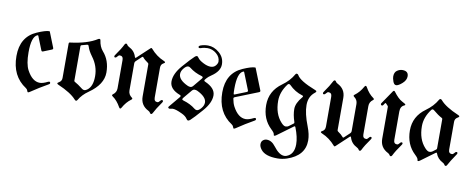

<svg xmlns="http://www.w3.org/2000/svg" viewBox="-72 -1044 3881 1573"><g transform="rotate(10 1868.5 -257.5)"><path d="M33.2 -267.1Q33.2 -427.7 163.6 -483.9Q231.9 -513.7 263.2 -513.7Q266.6 -513.7 268.1 -510.3L318.4 -383.8Q319.3 -381.3 319.3 -378.9Q319.3 -372.6 312 -369.6L240.2 -340.8Q237.8 -339.8 235.4 -339.8Q229 -339.8 226.1 -347.7L181.6 -459.5Q179.7 -464.4 177.2 -464.4Q174.8 -464.4 173.3 -463.9Q125.5 -444.8 125.5 -314Q125.5 -216.8 151.9 -167.5Q196.8 -83.5 259.3 -83.5Q284.7 -83.5 323.7 -103Q330.6 -106.4 333.5 -106.4Q343.8 -106.4 343.8 -94.7Q343.8 -89.4 335 -84.5Q262.7 -43.9 192.9 3.4Q183.6 9.8 178.2 9.8Q172.9 9.8 169.7 -2Q166.5 -13.7 155.3 -21Q33.2 -100.1 33.2 -267.1Z M414.1 -116.2Q436.5 -128.9 436.5 -154.8V-441.4Q436.5 -450.2 444.3 -451.2Q589.8 -469.2 667.5 -519Q673.3 -522.9 680.2 -522.9Q687 -522.9 688.5 -513.2Q695.8 -460 724.1 -427.7Q782.7 -361.8 782.7 -261.2Q782.7 -161.6 668 -82Q615.7 -45.9 588.9 0.5Q583.5 9.8 577.6 9.8Q571.8 9.8 564.5 1.5Q521 -47.9 412.1 -94.7Q401.9 -99.1 401.9 -104.2Q401.9 -109.4 414.1 -116.2ZM535.6 -149.9Q535.6 -144 541.5 -141.1Q567.9 -127.4 610.4 -94.2Q618.7 -87.9 629.2 -87.9Q639.6 -87.9 653.3 -98.1Q696.8 -129.9 696.8 -214.8Q696.8 -299.8 643.1 -371.1Q612.3 -413.1 603.5 -444.3Q599.6 -458.5 592.8 -458.5Q585.9 -458.5 579.6 -456.1Q567.4 -451.7 544.9 -446.8Q535.6 -444.8 535.6 -435.5Z M823.2 -404.8Q823.2 -409.2 831.1 -419.9Q868.7 -471.7 889.6 -514.2Q894 -522.9 901.1 -522.9Q908.2 -522.9 912.1 -514.6Q916 -506.3 927.7 -500.5Q976.6 -476.1 990.2 -427.7Q992.7 -420.9 995.6 -420.9Q998.5 -420.9 1001.5 -423.8L1103.5 -519Q1107.9 -522.9 1111.3 -522.9Q1114.7 -522.9 1117.7 -519Q1166.5 -462.9 1228 -437.5Q1241.2 -432.1 1241.2 -426.8Q1241.2 -421.4 1230 -416Q1208 -404.8 1208 -376V-128.4Q1208 -94.7 1235.8 -94.7Q1245.6 -94.7 1253.9 -106.4Q1262.2 -118.2 1271 -118.2Q1279.8 -118.2 1279.8 -108.4Q1279.8 -104 1272 -93.3Q1234.9 -41.5 1213.4 1Q1209 9.8 1201.9 9.8Q1194.8 9.8 1190.9 1.5Q1187 -6.8 1175.3 -12.7Q1108.9 -45.9 1108.9 -119.6V-387.2Q1108.9 -394 1104 -397.5Q1073.7 -418 1058.1 -437.5Q1056.2 -439.9 1053.5 -439.9Q1050.8 -439.9 1048.3 -437.5L1002.4 -394.5Q994.1 -386.7 994.1 -376.5V-149.9Q994.1 -115.7 1023.4 -94.7Q1028.8 -90.8 1028.8 -86.7Q1028.8 -82.5 1022.5 -78.1Q982.4 -49.3 954.6 1Q949.7 9.8 944.6 9.8Q939.5 9.8 934.6 1Q905.8 -51.3 866.7 -78.1Q860.4 -82.5 860.4 -86.7Q860.4 -90.8 865.7 -94.7Q895 -115.2 895 -149.9V-384.8Q895 -418.5 866.7 -418.5Q856.9 -418.5 848.6 -406.7Q840.3 -395 831.8 -395Q823.2 -395 823.2 -404.8Z M1472.7 -514.2Q1482.4 -522.9 1489.7 -522.9Q1497.1 -522.9 1504.9 -510.7Q1516.6 -492.7 1551.8 -474.6Q1586.9 -456.5 1613.8 -456.5Q1640.6 -456.5 1656 -474.6Q1671.4 -492.7 1671.4 -508.8Q1671.4 -546.9 1638.2 -574.5Q1605 -602.1 1564.5 -602.1Q1536.1 -602.1 1510.7 -592.8Q1505.9 -590.8 1500 -590.8Q1489.7 -590.8 1489.7 -600.1Q1489.7 -607.9 1501.5 -612.8Q1531.7 -624 1564.5 -624Q1615.7 -624 1659.4 -585.9Q1703.1 -547.9 1703.1 -490.7Q1703.1 -433.6 1633.8 -387.2Q1608.9 -370.6 1597.2 -356.4L1587.9 -345.2Q1584 -340.3 1584 -335.9Q1584 -331.5 1591.8 -328.1Q1679.2 -290 1679.2 -228.3Q1679.2 -166.5 1616.7 -95Q1554.2 -23.4 1526.9 1Q1517.1 9.8 1509.5 9.8Q1502 9.8 1494.1 -2.4Q1481.9 -22.5 1448.7 -38.1Q1396 -63.5 1369.1 -63.5Q1361.8 -63.5 1356 -61.3Q1350.1 -59.1 1344.5 -59.1Q1338.9 -59.1 1335 -62Q1331.1 -64.9 1331.1 -68.4Q1331.1 -71.8 1335 -76.7L1411.1 -168Q1415 -172.9 1415 -177.5Q1415 -182.1 1407.2 -185.1Q1320.3 -217.8 1320.3 -282Q1320.3 -346.2 1382.8 -418Q1445.3 -489.7 1472.7 -514.2ZM1378.9 -354Q1378.9 -305.7 1458 -269.5Q1468.8 -264.6 1480.5 -264.6Q1492.2 -264.6 1502.9 -277.3L1559.6 -345.7Q1566.4 -353 1566.4 -358.9Q1566.4 -364.7 1555.7 -368.2Q1496.1 -385.3 1454.1 -418.9Q1444.3 -426.8 1434.6 -426.8Q1418.5 -426.8 1398.7 -402.8Q1378.9 -378.9 1378.9 -354ZM1443.8 -145Q1503.4 -127.9 1544.9 -94.2Q1554.7 -86.4 1564.5 -86.4Q1580.6 -86.4 1600.6 -110.4Q1620.6 -134.3 1620.6 -159.2Q1620.6 -205.6 1541.5 -243.7Q1530.8 -248.5 1519 -248.5Q1507.3 -248.5 1496.6 -235.8L1439.5 -167.5Q1433.1 -160.2 1433.1 -154.1Q1433.1 -147.9 1443.8 -145Z M1745.6 -267.1Q1745.6 -427.2 1876 -483.9Q1944.3 -513.7 1975.6 -513.7Q1979 -513.7 1980.5 -510.3L2049.8 -335.9Q2051.3 -333 2051.3 -330.1Q2051.3 -323.7 2043 -320.3L1852.5 -244.6Q1843.8 -241.2 1843.8 -234.9Q1843.8 -232.4 1844.2 -230Q1850.6 -193.4 1864.3 -167.5Q1909.2 -83.5 1971.7 -83.5Q1997.1 -83.5 2036.1 -103Q2043 -106.4 2045.9 -106.4Q2056.2 -106.4 2056.2 -94.7Q2056.2 -89.4 2047.4 -84.5Q1975.1 -43.9 1905.3 3.4Q1896 9.8 1890.6 9.8Q1885.3 9.8 1882.1 -2Q1878.9 -13.7 1867.7 -21Q1745.6 -100.1 1745.6 -267.1ZM1837.9 -314Q1837.9 -280.8 1839.8 -270Q1840.8 -265.6 1843.5 -265.6Q1846.2 -265.6 1849.6 -267.1L1944.3 -304.7Q1951.2 -307.6 1951.2 -313.5Q1951.2 -315.9 1949.7 -319.3L1894 -459.5Q1892.1 -464.4 1889.4 -464.4Q1886.7 -464.4 1885.7 -463.9Q1837.9 -445.8 1837.9 -314Z M2217.3 -415Q2277.3 -458 2309.6 -515.1Q2314 -522.9 2319.8 -522.9Q2329.6 -522.9 2334 -514.6Q2357.4 -469.7 2490.7 -417.5Q2503.4 -413.1 2503.4 -407.5Q2503.4 -401.9 2493.7 -394.5Q2443.4 -355.5 2443.4 -284.4Q2443.4 -213.4 2482.9 -112.8Q2507.3 -50.3 2507.3 0Q2507.3 127 2361.3 175.8Q2323.2 188.5 2284.2 188.5Q2182.6 188.5 2146 142.1Q2127.4 118.7 2127.4 97.4Q2127.4 76.2 2140.1 64.9Q2154.3 52.2 2172.9 52.2Q2213.4 52.2 2245.6 95.2Q2293 158.2 2335.4 158.2Q2345.2 158.2 2354.5 154.8Q2416 132.3 2416 48.3Q2416 -10.7 2385.3 -88.9Q2382.8 -95.2 2379.2 -95.2Q2375.5 -95.2 2372.6 -92.8L2244.6 1.5Q2233.4 9.8 2227.3 9.8Q2221.2 9.8 2221.2 1Q2221.2 -12.7 2194.3 -37.6Q2117.7 -109.4 2117.7 -226.6Q2117.7 -343.8 2217.3 -415ZM2208.5 -277.8Q2208.5 -168.9 2267.6 -104.5Q2289.1 -81.1 2304.2 -81.1Q2319.3 -81.1 2328.6 -87.9L2364.7 -114.7Q2370.6 -119.1 2370.6 -122.8Q2370.6 -126.5 2369.1 -130.4Q2350.1 -186.5 2350.1 -234.9Q2350.1 -283.2 2398.4 -339.8Q2402.8 -344.7 2402.8 -349.1Q2402.8 -353.5 2395 -355.5Q2332.5 -374 2284.2 -422.9Q2278.8 -428.2 2272.5 -428.2Q2266.1 -428.2 2261.2 -421.9Q2208.5 -352.5 2208.5 -277.8Z M2559.1 0ZM3015.6 -108.4Q3015.6 -104 3007.8 -93.3Q2970.2 -41.5 2949.2 1Q2944.8 9.8 2937.7 9.8Q2930.7 9.8 2926.8 1.5Q2922.9 -6.8 2911.1 -12.7Q2862.3 -37.1 2848.6 -85.4Q2846.2 -92.3 2843.3 -92.3Q2840.3 -92.3 2837.4 -89.4L2735.4 5.9Q2731 9.8 2727.5 9.8Q2724.1 9.8 2721.2 5.9Q2672.4 -50.3 2610.8 -75.7Q2597.7 -81.1 2597.7 -86.4Q2597.7 -91.8 2608.9 -97.2Q2630.9 -108.4 2630.9 -137.2V-384.8Q2630.9 -418.5 2603 -418.5Q2593.3 -418.5 2585 -406.7Q2576.7 -395 2567.9 -395Q2559.1 -395 2559.1 -404.8Q2559.1 -409.2 2566.9 -419.9Q2604 -471.7 2625.5 -514.2Q2629.9 -522.9 2637 -522.9Q2644 -522.9 2647.9 -514.6Q2651.9 -506.3 2663.6 -500.5Q2730 -467.3 2730 -393.6V-126Q2730 -119.1 2734.9 -115.7Q2765.1 -95.2 2780.8 -75.7Q2782.7 -73.2 2785.4 -73.2Q2788.1 -73.2 2790.5 -75.7L2836.4 -118.7Q2844.7 -126.5 2844.7 -136.7V-363.3Q2844.7 -397.5 2815.4 -418.5Q2810.1 -422.4 2810.1 -426.5Q2810.1 -430.7 2816.4 -435.1Q2856.4 -463.9 2884.3 -514.2Q2889.2 -522.9 2894.3 -522.9Q2899.4 -522.9 2904.3 -514.2Q2933.1 -461.9 2972.2 -435.1Q2978.5 -430.7 2978.5 -426.5Q2978.5 -422.4 2973.1 -418.5Q2943.8 -397.9 2943.8 -363.3V-128.4Q2943.8 -94.7 2972.2 -94.7Q2981.9 -94.7 2990.2 -106.4Q2998.5 -118.2 3007.1 -118.2Q3015.6 -118.2 3015.6 -108.4Z M3042.5 0ZM3102.1 -637.2Q3102.1 -672.4 3123.5 -687.5Q3145 -702.6 3168.5 -702.6Q3218.3 -702.6 3218.3 -658.7Q3218.3 -626.5 3187.3 -598.9Q3156.2 -571.3 3137.2 -571.3Q3120.1 -571.3 3111.1 -596.9Q3102.1 -622.6 3102.1 -637.2ZM3042.5 -397.9Q3042.5 -401.9 3045.4 -406.2L3120.6 -516.6Q3125 -522.9 3129.4 -522.9Q3133.8 -522.9 3137.7 -517.6Q3176.8 -464.8 3210 -447.8Q3240.2 -432.6 3240.2 -427.5Q3240.2 -422.4 3232.9 -419.4Q3201.2 -406.7 3201.2 -363.3V-128.4Q3201.2 -94.7 3229.5 -94.7Q3239.3 -94.7 3247.6 -106.4Q3255.9 -118.2 3264.2 -118.2Q3272.9 -118.2 3272.9 -108.4Q3272.9 -104 3265.1 -93.3Q3227.5 -41.5 3206.5 1Q3202.1 9.8 3195.1 9.8Q3188 9.8 3184.1 1.5Q3180.2 -6.8 3168.5 -12.7Q3102.1 -45.9 3102.1 -119.6V-383.3Q3102.1 -390.1 3098.1 -393.6Q3089.8 -400.9 3083.5 -409.2Q3081.5 -412.1 3078.6 -412.1Q3076.2 -412.1 3073.2 -408.2L3064 -394.5Q3059.1 -387.2 3054.2 -387.2Q3042.5 -387.2 3042.5 -397.9Z M3413.1 -415Q3473.1 -458 3505.4 -515.1Q3509.8 -522.9 3516.4 -522.9Q3522.9 -522.9 3529.8 -514.6Q3570.3 -466.3 3682.1 -418.5Q3692.4 -414.1 3692.4 -408.9Q3692.4 -403.8 3680.2 -397Q3657.7 -384.3 3657.7 -358.4V-128.4Q3657.7 -94.7 3686 -94.7Q3695.8 -94.7 3704.1 -106.4Q3712.4 -118.2 3720.7 -118.2Q3729.5 -118.2 3729.5 -108.4Q3729.5 -104 3721.7 -93.3Q3681.6 -34.7 3663.1 1Q3658.7 9.8 3651.6 9.8Q3644.5 9.8 3640.6 1.5Q3636.7 -6.8 3625 -12.7Q3579.1 -36.1 3564.5 -80.1Q3563 -84.5 3560.1 -84.5Q3557.1 -84.5 3553.2 -81.5L3440.4 1.5Q3429.2 9.8 3423.1 9.8Q3417 9.8 3417 1Q3417 -12.7 3390.1 -37.6Q3313.5 -109.4 3313.5 -226.6Q3313.5 -343.8 3413.1 -415ZM3404.3 -277.8Q3404.3 -168.9 3463.4 -104.5Q3484.9 -81.1 3500 -81.1Q3515.1 -81.1 3524.4 -87.9L3553.2 -109.4Q3558.6 -113.3 3558.6 -119.6V-363.3Q3558.6 -369.1 3552.7 -372.1Q3521 -388.2 3480 -422.9Q3473.6 -428.2 3467.8 -428.2Q3461.9 -428.2 3457 -421.9Q3404.3 -352.5 3404.3 -277.8Z"/></g></svg>

Font: UnifrakturMaguntia
Style: Book
Weight: 400
Designer: j. 'mach' wust, Gerrit Ansmann, Georg Duffner, based on a font by Peter Wiegel, original typeface by Carl Albert Fahrenw
Version: Version 2017-03-19